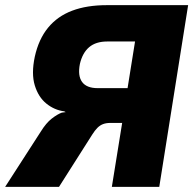

<svg xmlns="http://www.w3.org/2000/svg" viewBox="-38 -725 756 745"><path d="M-18 0 120 -214Q141 -248 163 -265Q185 -282 202 -288L217 -290L211 -293Q173 -298 142 -323Q111 -348 97 -393.5Q83 -439 97 -505Q112 -573 148.5 -617.5Q185 -662 242 -683.5Q299 -705 376 -705H692L580 0H396L436 -248H390Q374 -248 362 -243.5Q350 -239 340 -229Q330 -219 320 -203L191 0ZM341 -383H457L486 -564H378Q334 -564 308 -542Q282 -520 272 -477Q263 -431 280.5 -407Q298 -383 341 -383Z"/></svg>

Font: Nunito Sans 7pt SemiCondensed Black
Style: Italic
Weight: 900
Width: 4
Italic angle: -9°
Designer: Vernon Adams
Foundry: Vernon Adams
Version: Version 3.101;gftools[0.9.27]